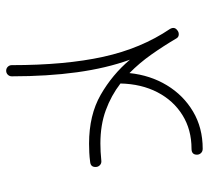

<svg xmlns="http://www.w3.org/2000/svg" viewBox="-47 -593 657 603"><g transform="rotate(90 281.5 -291.5)"><path d="M75.2 -520Q81.1 -524.9 88.9 -524.4Q96.7 -523.9 100.6 -517.1Q125 -475.6 151.6 -438Q178.2 -400.4 209.5 -369.6Q216.3 -435.1 247.8 -487.1Q279.3 -539.1 330.3 -569.3Q381.3 -599.6 447.3 -599.6Q455.6 -599.6 460.7 -594.2Q465.8 -588.9 465.8 -581.5Q465.8 -564.5 447.3 -564.5Q387.2 -564.5 341.6 -536.1Q295.9 -507.8 269.8 -457.5Q243.7 -407.2 242.2 -341.3Q280.3 -312 326.4 -295.2Q372.6 -278.3 430.7 -278.3Q456.1 -278.3 484.4 -281.2Q492.7 -282.2 498.3 -277.1Q503.9 -272 504.4 -264.6Q505.4 -247.6 488.3 -246.1Q473.1 -244.1 459 -243.4Q444.8 -242.7 431.2 -242.7Q341.3 -242.7 277.6 -279.3Q213.9 -315.9 167.5 -371.1Q194.3 -296.9 207 -204.6Q219.7 -112.3 219.7 0Q219.7 7.3 214.6 12.5Q209.5 17.6 202.1 17.6Q194.8 17.6 189.7 12.5Q184.6 7.3 184.6 0Q184.6 -168 158.4 -287.1Q132.3 -406.2 70.8 -497.1Q63 -511.2 75.2 -520Z"/></g></svg>

Font: Mikhak-DS2-FD ExtraLight
Style: Regular
Weight: 200
Designer: Amin Abedi
Version: Version 3.2